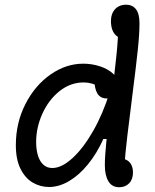

<svg xmlns="http://www.w3.org/2000/svg" viewBox="-20 -785 660 818"><path d="M47.5 -166.3Q47.5 -261.7 88.2 -341.5Q129 -421.3 195.1 -467.5Q261.2 -513.7 334.7 -513.7Q371.8 -513.7 406.7 -502.2Q441.5 -490.7 463.4 -469.6Q485.3 -448.5 485.3 -421.5Q485.3 -395.5 472.2 -380.5Q459 -365.5 435.7 -365.5Q407.5 -365.5 394.8 -386.8Q382.2 -408.2 382.2 -446.7H427.8V-398Q416.8 -408 402.5 -416.1Q388.2 -424.2 371.3 -429Q354.5 -433.8 336.7 -433.8Q280.2 -433.8 233.7 -396.8Q187.2 -359.7 160.6 -300.8Q134 -241.8 134 -180Q134 -147.8 141.5 -122.9Q149 -98 164.4 -83.6Q179.8 -69.2 203 -69.2Q242.3 -69.2 288.3 -110.9Q334.3 -152.7 376.6 -226.5Q418.8 -300.3 447.3 -392.3H477.7L460.7 -192.8H420.3Q392.3 -130.7 354.3 -84.3Q316.3 -38 273.8 -13.2Q231.2 11.7 189.2 11.7Q152.3 11.7 120.2 -6.7Q88 -25 67.8 -65Q47.5 -105 47.5 -166.3ZM426.7 -80.7Q426.7 -119.8 432.9 -179.5Q439.2 -239.2 453 -349.8Q468.7 -478 476.2 -550.4Q483.7 -622.8 483.7 -676.2L503 -620.5Q485.7 -623.5 474.8 -633.4Q463.8 -643.3 458.2 -659Q452.7 -674.7 452.7 -694.7Q452.7 -717.3 461.2 -733.2Q469.7 -749 484.2 -757Q498.7 -765 516.8 -765Q544 -765 559.2 -745.8Q574.3 -726.5 574.3 -685.2Q574.3 -641.2 566.8 -570.1Q559.3 -499 544.5 -383.8Q531.5 -281.2 522.4 -205.1Q513.3 -129 510 -75.5L493 -109.2Q511.3 -109.2 523.2 -101.2Q535.2 -93.2 540.8 -80Q546.5 -66.8 546.5 -50.5Q546.5 -20.8 530.2 -4.1Q513.8 12.7 488.3 12.7Q456.7 12.7 441.7 -12.8Q426.7 -38.3 426.7 -80.7Z"/></svg>

Font: Monaspace Radon Var
Style: Regular
Weight: 400
Designer: Riley Cran and the Lettermatic Team
Version: Version 1.000 (Monaspace Radon Var)